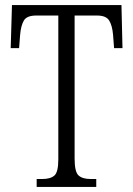

<svg xmlns="http://www.w3.org/2000/svg" viewBox="-20 -734 523 754"><path d="M124 0V-31H146Q178 -31 193.5 -44.5Q209 -58 209 -108V-673H122Q85 -673 73.5 -653Q62 -633 59 -597L55 -545H22L27 -714H457L461 -545H428L424 -597Q421 -633 409 -653Q397 -673 361 -673H273V-111Q273 -59 288.5 -45Q304 -31 336 -31H358V0Z"/></svg>

Font: Noto Serif ExtraCondensed Light
Style: Regular
Weight: 300
Width: 2
Designer: Monotype Design Team
Foundry: Monotype Imaging Inc.
Version: Version 2.014; ttfautohint (v1.8.4.7-5d5b)